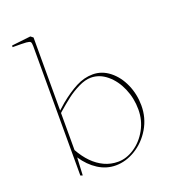

<svg xmlns="http://www.w3.org/2000/svg" viewBox="-142 -889 910 1008"><g transform="rotate(-20 313.0 -385.0)"><path d="M156 -99 151 0 139 -4V-727Q139 -745 134.5 -750.5Q130 -756 111.5 -757.5Q93 -759 35 -759L36 -768L142 -780L156 -769V-361Q174 -377 191 -392Q241 -433 287 -457Q333 -481 381 -481Q432 -481 474.5 -447.5Q517 -414 541.5 -358.5Q566 -303 566 -240Q566 -171 532 -113.5Q498 -56 444 -23Q390 10 333 10Q281 10 235.5 -19Q190 -48 156 -99ZM544 -226Q544 -289 520 -344.5Q496 -400 455 -434Q414 -468 366 -468Q334 -468 296.5 -449.5Q259 -431 229 -408Q199 -385 161 -352L156 -347V-140Q180 -97 209.5 -67Q239 -37 274.5 -20.5Q310 -4 351 -4Q398 -4 443 -34Q488 -64 516 -115Q544 -166 544 -226Z"/></g></svg>

Font: TMT Limkin
Style: Regular
Weight: 400
Designer: Gabriel Drozdov
Version: Version 1.000;Glyphs 3.1.2 (3151)